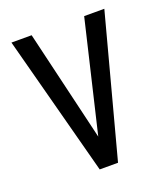

<svg xmlns="http://www.w3.org/2000/svg" viewBox="-103 -590 576 664"><g transform="rotate(-20 185.0 -258.5)"><path d="M14.6 -516.6H88.9L185.5 -108.4L282.2 -516.6H356.4L218.8 0H151.4Z"/></g></svg>

Font: Altinn-DIN Condensed
Style: Regular
Weight: 400
Width: 3
Designer: Charles Nix
Foundry: Altinn
Version: Version 2.00